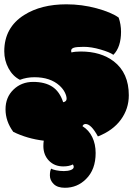

<svg xmlns="http://www.w3.org/2000/svg" viewBox="-24 -659 626 904"><path d="M378.9 -75.2Q405.3 -75.2 437 -16.6Q507.8 -44.4 545.2 -95.7Q582.5 -147 582.5 -210.4Q582.5 -315.4 511.7 -370.1Q450.7 -416.5 356.4 -416.5Q329.6 -416.5 312.5 -412.1Q311 -416 311 -420.4Q311 -429.7 323 -434.1Q335 -438.5 370.6 -438.5Q406.2 -438.5 449.7 -425.8Q493.2 -413.1 509.8 -400.9Q527.8 -418.9 536.9 -446.5Q545.9 -474.1 545.9 -509Q545.9 -543.9 534.7 -576.2Q500 -601.1 430.9 -619.9Q361.8 -638.7 288.6 -638.7Q169.4 -638.7 89.8 -588.4Q-3.9 -529.3 -3.9 -417.5Q-3.9 -374.5 16.1 -337.4Q36.1 -300.3 69.8 -283.2Q101.6 -295.4 138.2 -295.4Q212.4 -295.4 255.9 -256.3Q272.5 -241.2 281 -224.4Q289.6 -207.5 289.6 -194.1Q289.6 -180.7 273.4 -177.7Q256.8 -228.5 221.9 -251Q187 -273.4 132.1 -273.4Q77.1 -273.4 39.6 -237.3Q2 -201.2 2 -144.5Q2 -87.9 38.6 -38.1Q104.5 -5.9 182.1 3.4Q180.2 13.7 180.2 28.3Q180.2 70.3 206.3 97.4Q232.4 124.5 273.9 124.5Q301.3 124.5 319.3 115.2Q323.2 122.1 323.2 126.5Q323.2 136.2 309.6 141.4Q295.9 146.5 276.9 146.5Q257.8 146.5 240.2 142.8Q222.7 139.2 217.3 134.8Q210.9 144.5 210.9 167.2Q210.9 189.9 228.8 207.5Q246.6 225.1 281.7 225.1Q339.8 225.1 380.9 184.1Q426.3 139.6 426.3 61.5Q426.3 19.5 410.4 -13.4Q394.5 -46.4 364.3 -64.9Q368.7 -75.2 378.9 -75.2Z"/></svg>

Font: Friends & Family
Style: Regular
Weight: 400
Designer: Sarang Kulkarni, Maithili Shingre, Noopur Datye
Foundry: Ek Type
Version: Version 1.000;hotconv 1.0.117;makeotfexe 2.5.65602